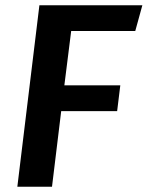

<svg xmlns="http://www.w3.org/2000/svg" viewBox="-20 -711 562 731"><path d="M251 -593 225 -386H438L426 -288H213L178 0H46L130 -691H522L495 -593Z"/></svg>

Font: Xgbmvzvtohvqztyvzapvmeyoton
Style: Regular
Weight: 500
Italic angle: -8°
Designer: Carrois Corporate & Edenspiekermann
Foundry: Carrois Corporate GbR & Edenspiekermann AG
Version: Version 2.001